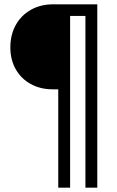

<svg xmlns="http://www.w3.org/2000/svg" viewBox="-20 -740 541 890"><path d="M250 130V-326H224Q167 -326 122.5 -350.5Q78 -375 53 -419Q28 -463 28 -520Q28 -579 53 -624Q78 -669 123 -694.5Q168 -720 227 -720H431V130H376V-666H305V130Z"/></svg>

Font: Instrument Sans Condensed
Style: Regular
Weight: 400
Width: 3
Designer: Rodrigo Fuenzalida
Foundry: fragTYPE
Version: Version 1.000;gftools[0.9.28]